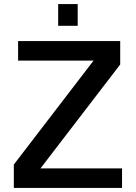

<svg xmlns="http://www.w3.org/2000/svg" viewBox="-20 -924 668 944"><path d="M580 0V-96H179L571 -607V-722H69V-626H440L48 -115V0ZM266 -797H362V-904H266Z"/></svg>

Font: Perun Medium
Style: Regular
Weight: 500
Foundry: Copyright (c) Stefan Peev, Context Ltd, 2016
Version: Version 1.089